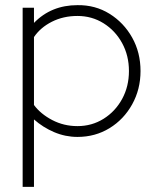

<svg xmlns="http://www.w3.org/2000/svg" viewBox="-20 -522 611 746"><path d="M68 204V-492H112V-433Q179 -502 281 -502Q350 -503 405.5 -468.5Q461 -434 493.5 -376Q526 -318 526 -246Q526 -175 493.5 -116.5Q461 -58 405.5 -24Q350 10 281 10Q234 10 190.5 -8.5Q147 -27 112 -58V204ZM281 -32Q337 -32 382.5 -60.5Q428 -89 454.5 -137.5Q481 -186 481 -246Q481 -306 454.5 -354.5Q428 -403 382.5 -431.5Q337 -460 281 -460Q226 -460 181.5 -437.5Q137 -415 112 -378V-114Q138 -79 183 -55.5Q228 -32 281 -32Z"/></svg>

Font: Red Hat Display VF
Style: Regular
Weight: 300
Designer: Pentagram, MCKL
Foundry: Pentagram, MCKL
Version: Version 1.023